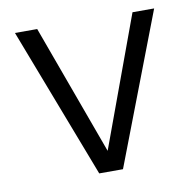

<svg xmlns="http://www.w3.org/2000/svg" viewBox="-63 -565 641 629"><g transform="rotate(-10 257.5 -250.5)"><path d="M218 0 26 -501H100L258 -68L417 -501H489L297 0Z"/></g></svg>

Font: DM Sans 18pt Light
Style: Regular
Weight: 300
Designer: Colophon Foundry, Jonny Pinhorn
Foundry: Colophon Foundry
Version: Version 4.004;gftools[0.9.30]